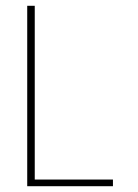

<svg xmlns="http://www.w3.org/2000/svg" viewBox="-20 -643 478 663"><path d="M74 0V-623H100V-23H370V0Z"/></svg>

Font: Inconsolata SemiCondensed ExtraLight
Style: Regular
Weight: 200
Width: 4
Monospace: yes
Designer: Raph Levien, Cyreal, Brenton Simpson
Foundry: Raph Levien, Cyreal, Google
Version: Version 3.100; ttfautohint (v1.8.4.7-5d5b)